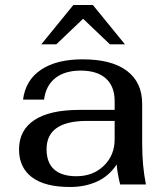

<svg xmlns="http://www.w3.org/2000/svg" viewBox="-20 -737 665 767"><path d="M56 -140Q56 -217 117.5 -257.5Q179 -298 297 -298H438V-333Q438 -392 403 -423.5Q368 -455 302 -455Q239 -455 201 -425Q163 -395 156 -339H72Q82 -417 144 -458.5Q206 -500 310 -500Q426 -500 487 -454Q548 -408 548 -322V-162Q548 -74 563 0H460Q449 -44 446 -80Q416 -34 368 -12Q320 10 260 10Q159 10 107.5 -29Q56 -68 56 -140ZM438 -180V-254H328Q166 -254 166 -141Q166 -87 196.5 -60Q227 -33 285 -33Q352 -33 395 -75Q438 -117 438 -180ZM273 -717H351L479 -560H419L312 -662L205 -560H145Z"/></svg>

Font: Fahkwang Medium
Style: Regular
Weight: 500
Version: Version 1.000; ttfautohint (v1.6)